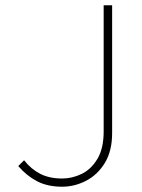

<svg xmlns="http://www.w3.org/2000/svg" viewBox="-20 -696 536 726"><path d="M215 10Q160 10 120.5 -10.5Q81 -31 49 -68L71 -90Q98 -56 132.5 -38.5Q167 -21 215 -21Q253 -21 289 -38.5Q325 -56 348.5 -95.5Q372 -135 372 -199V-676H404V-193Q404 -125 376.5 -80Q349 -35 305.5 -12.5Q262 10 215 10Z"/></svg>

Font: Marine Company Thin
Style: Regular
Weight: 100
Designer: Rodrigo Fuenzalida
Foundry: fragTYPE
Version: Version 1.000